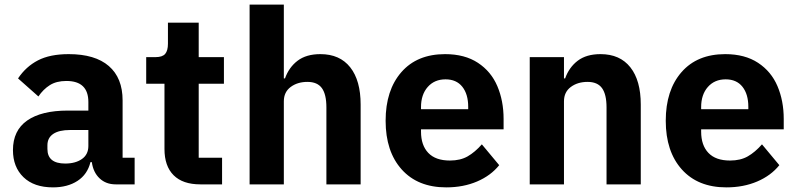

<svg xmlns="http://www.w3.org/2000/svg" viewBox="-20 -797 3447 830"><path d="M36 -148Q36 -233 97.5 -276Q159 -319 273 -319H362V-356Q362 -447 267 -447Q224 -447 195.5 -429Q167 -411 146 -380L58 -458Q92 -509 144 -536Q196 -563 277 -563Q391 -563 450.5 -511.5Q510 -460 510 -363V-115H562V0H480Q438 0 410.5 -26Q383 -52 377 -96H371Q358 -43 315 -15Q272 13 209 13Q127 13 81.5 -31Q36 -75 36 -148ZM362 -166V-235H283Q235 -235 210 -218Q185 -201 185 -169V-153Q185 -90 262 -90Q306 -90 334 -109.5Q362 -129 362 -166Z M846 0Q770 0 730.5 -39.5Q691 -79 691 -153V-435H612V-550H652Q682 -550 694 -564Q706 -578 706 -608V-699H839V-550H948V-435H839V-115H940V0Z M1059 0V-777H1207V-458H1212Q1229 -506 1266.5 -534.5Q1304 -563 1365 -563Q1449 -563 1494 -506Q1539 -449 1539 -345V0H1391V-333Q1391 -389 1371.5 -416Q1352 -443 1309 -443Q1266 -443 1236.5 -421Q1207 -399 1207 -359V0Z M1647 -275Q1647 -407 1715 -485Q1783 -563 1904 -563Q1989 -563 2046 -525.5Q2103 -488 2130 -424.5Q2157 -361 2157 -283V-238H1800V-228Q1800 -169 1831.5 -136Q1863 -103 1925 -103Q1970 -103 2001.5 -121Q2033 -139 2063 -173L2138 -83Q2102 -38 2042.5 -12.5Q1983 13 1909 13Q1786 13 1716.5 -64.5Q1647 -142 1647 -275ZM1800 -325H2004V-335Q2004 -390 1978.5 -422Q1953 -454 1906 -454Q1858 -454 1829 -421Q1800 -388 1800 -334Z M2270 0V-550H2418V-458H2423Q2440 -506 2477.5 -534.5Q2515 -563 2576 -563Q2660 -563 2705 -506Q2750 -449 2750 -345V0H2602V-333Q2602 -389 2582.5 -416Q2563 -443 2520 -443Q2477 -443 2447.5 -421Q2418 -399 2418 -359V0Z M2858 -275Q2858 -407 2926 -485Q2994 -563 3115 -563Q3200 -563 3257 -525.5Q3314 -488 3341 -424.5Q3368 -361 3368 -283V-238H3011V-228Q3011 -169 3042.5 -136Q3074 -103 3136 -103Q3181 -103 3212.5 -121Q3244 -139 3274 -173L3349 -83Q3313 -38 3253.5 -12.5Q3194 13 3120 13Q2997 13 2927.5 -64.5Q2858 -142 2858 -275ZM3011 -325H3215V-335Q3215 -390 3189.5 -422Q3164 -454 3117 -454Q3069 -454 3040 -421Q3011 -388 3011 -334Z"/></svg>

Font: IBM Plex Sans JP
Style: Bold
Weight: 700
Designer: Mike Abbink; Paul van der Laan; Pieter van Rosmalen; Wujin Sim; Yejin Wi; Jinhee Kim; Boomi Park; Yona Kim; Kichan Ma
Foundry: Sandoll Inc.
Version: Version 1.001